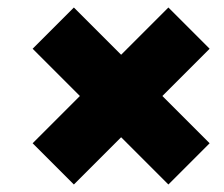

<svg xmlns="http://www.w3.org/2000/svg" viewBox="-20 -506 598 512"><path d="M413 -250 539 -124 429 -14 303 -140 177 -14 67 -124 193 -250 67 -376 177 -486 303 -360 429 -486 539 -376Z"/></svg>

Font: Cairo Black
Style: Regular
Weight: 900
Designer: Mohamed Gaber, the designers of Titillium
Foundry: Kief Type Foundry
Version: Version 2.009; ttfautohint (v1.5.33-1714) -l 8 -r 50 -G 200 